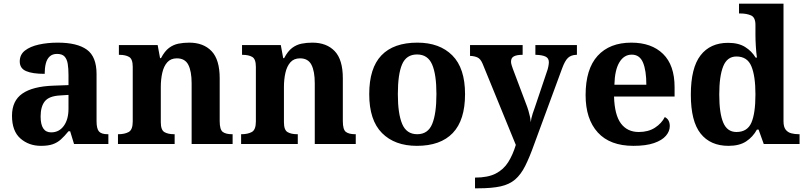

<svg xmlns="http://www.w3.org/2000/svg" viewBox="-20 -780 4365 1040"><path d="M202 10Q136 10 90.5 -30Q45 -70 45 -153Q45 -234 101 -273Q157 -312 269 -316L351 -319V-374Q351 -408 347 -433.5Q343 -459 330 -473.5Q317 -488 289 -488Q264 -488 249 -474Q234 -460 228 -435.5Q222 -411 222 -380Q155 -380 121 -395Q87 -410 87 -447Q87 -484 115 -506Q143 -528 190 -538.5Q237 -549 293 -549Q398 -549 450.5 -511Q503 -473 503 -379V-124Q503 -83 516 -68Q529 -53 563 -53H567V0H381L360 -69H351Q329 -42 309.5 -24.5Q290 -7 265 1.5Q240 10 202 10ZM257 -63Q300 -63 325.5 -98Q351 -133 351 -191V-266L306 -263Q246 -260 223 -231.5Q200 -203 200 -149Q200 -63 257 -63Z M619 0V-53H621Q655 -53 677 -65Q699 -77 699 -122V-418Q699 -460 679.5 -471.5Q660 -483 627 -483H624V-536H834L847 -465H852Q872 -503 895.5 -520.5Q919 -538 946.5 -543.5Q974 -549 1005 -549Q1082 -549 1126 -503Q1170 -457 1170 -356V-124Q1170 -78 1186.5 -65.5Q1203 -53 1237 -53H1240V0H1018V-329Q1018 -394 1000 -429Q982 -464 938 -464Q905 -464 886 -442.5Q867 -421 859 -385.5Q851 -350 851 -309V-118Q851 -76 870.5 -64.5Q890 -53 923 -53H926V0Z M1286 0V-53H1288Q1322 -53 1344 -65Q1366 -77 1366 -122V-418Q1366 -460 1346.5 -471.5Q1327 -483 1294 -483H1291V-536H1501L1514 -465H1519Q1539 -503 1562.5 -520.5Q1586 -538 1613.5 -543.5Q1641 -549 1672 -549Q1749 -549 1793 -503Q1837 -457 1837 -356V-124Q1837 -78 1853.5 -65.5Q1870 -53 1904 -53H1907V0H1685V-329Q1685 -394 1667 -429Q1649 -464 1605 -464Q1572 -464 1553 -442.5Q1534 -421 1526 -385.5Q1518 -350 1518 -309V-118Q1518 -76 1537.5 -64.5Q1557 -53 1590 -53H1593V0Z M2238 10Q2118 10 2049 -59.5Q1980 -129 1980 -270Q1980 -411 2046 -480Q2112 -549 2241 -549Q2361 -549 2430 -480Q2499 -411 2499 -270Q2499 -129 2432.5 -59.5Q2366 10 2238 10ZM2240 -53Q2298 -53 2321 -108.5Q2344 -164 2344 -271Q2344 -377 2320.5 -431Q2297 -485 2239 -485Q2181 -485 2158 -431.5Q2135 -378 2135 -270Q2135 -164 2158.5 -108.5Q2182 -53 2240 -53Z M2553 182Q2623 182 2665.5 160Q2708 138 2733 98Q2758 58 2774 5L2594 -435Q2583 -461 2567 -468.5Q2551 -476 2530 -477H2526V-536H2811V-483H2808Q2780 -483 2764 -475Q2748 -467 2748 -446Q2748 -438 2751.5 -426.5Q2755 -415 2758 -407L2827 -224Q2837 -199 2842.5 -180Q2848 -161 2851 -146.5Q2854 -132 2855 -118Q2857 -139 2865.5 -165Q2874 -191 2877 -198L2943 -394Q2947 -404 2950 -419Q2953 -434 2953 -443Q2953 -465 2935 -473.5Q2917 -482 2884 -483H2880V-536H3105V-483H3101Q3073 -482 3056.5 -466.5Q3040 -451 3025 -410L2874 0Q2848 73 2824.5 119.5Q2801 166 2770 192.5Q2739 219 2691.5 229.5Q2644 240 2570 240H2553Z M3411 10Q3284 10 3218 -62.5Q3152 -135 3152 -265Q3152 -406 3217 -477.5Q3282 -549 3400 -549Q3509 -549 3571.5 -488Q3634 -427 3634 -308V-257H3306Q3309 -157 3343.5 -111Q3378 -65 3440 -65Q3492 -65 3528 -88.5Q3564 -112 3581 -146Q3595 -139 3601.5 -126.5Q3608 -114 3608 -97Q3608 -69 3587 -44.5Q3566 -20 3522.5 -5Q3479 10 3411 10ZM3481 -321Q3481 -398 3463 -441Q3445 -484 3402 -484Q3360 -484 3335 -442.5Q3310 -401 3308 -321Z M3926 10Q3828 10 3775 -56.5Q3722 -123 3722 -267Q3722 -412 3774.5 -480Q3827 -548 3924 -548Q3980 -548 4016 -525.5Q4052 -503 4073 -468H4080Q4076 -496 4074 -531Q4072 -566 4072 -590V-645Q4072 -686 4048 -696.5Q4024 -707 3991 -707H3983V-760H4224V-123Q4224 -93 4235.5 -78Q4247 -63 4266 -58Q4285 -53 4307 -53H4311V0H4117L4089 -78H4080Q4058 -38 4021.5 -14Q3985 10 3926 10ZM3969 -65Q4028 -65 4050 -115.5Q4072 -166 4072 -269Q4072 -368 4050 -421Q4028 -474 3969 -474Q3919 -474 3897.5 -421Q3876 -368 3876 -268Q3876 -167 3897.5 -116Q3919 -65 3969 -65Z"/></svg>

Font: Noto Serif Khojki
Style: Bold
Weight: 700
Version: Version 2.003